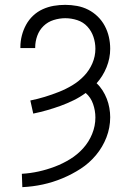

<svg xmlns="http://www.w3.org/2000/svg" viewBox="-20 -548 540 791"><path d="M72 223 70 168Q105 166 139 158.5Q173 151 206 138.5Q239 126 269 107.5Q299 89 322.5 63Q346 37 359.5 4Q373 -29 373 -64Q373 -92 363.5 -119.5Q354 -147 333 -165Q310 -148 283.5 -135Q257 -122 229.5 -112Q202 -102 174 -94Q146 -86 117 -80L105 -134Q135 -140 164.5 -149Q194 -158 223 -169.5Q252 -181 278.5 -197Q305 -213 326.5 -235.5Q348 -258 360.5 -287Q373 -316 373 -347Q373 -372 365 -396Q357 -420 340 -438.5Q323 -457 298.5 -465Q274 -473 249 -473Q225 -473 201 -465.5Q177 -458 159.5 -441Q142 -424 133.5 -400.5Q125 -377 125 -353V-350H64V-354Q64 -378 70 -401.5Q76 -425 87.5 -446Q99 -467 116.5 -483.5Q134 -500 156 -510Q178 -520 201.5 -524Q225 -528 249 -528Q273 -528 297.5 -523.5Q322 -519 343.5 -508Q365 -497 382.5 -480Q400 -463 411.5 -441.5Q423 -420 428.5 -396Q434 -372 434 -347Q434 -308 419 -271Q404 -234 378 -205Q392 -192 402.5 -175.5Q413 -159 420 -141Q427 -123 430.5 -103.5Q434 -84 434 -65Q434 -22 418.5 18Q403 58 375.5 91Q348 124 312.5 147Q277 170 237.5 186.5Q198 203 156.5 212Q115 221 72 223Z"/></svg>

Font: Iosevka Custom Light
Style: Regular
Weight: 300
Monospace: yes
Designer: Belleve Invis
Foundry: Belleve Invis
Version: Version 27.3.5